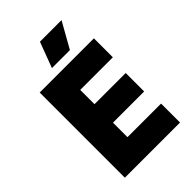

<svg xmlns="http://www.w3.org/2000/svg" viewBox="-266 -1027 1132 1132"><g transform="rotate(-45 300.0 -460.5)"><path d="M80 0V-710H532V-552H260V-433H520V-279H260V-158H540V0ZM233 -761 293 -921H473L383 -761Z"/></g></svg>

Font: Geist Mono UltraBlack
Style: Regular
Weight: 900
Monospace: yes
Designer: Basement.studio, Andrés Briganti, Mateo Zaragoza
Foundry: Basement.studio, Vercel, Andrés Briganti, Guido Ferreyra, Mateo Zaragoza
Version: Version 1.400; ttfautohint (v1.8.4.7-5d5b)